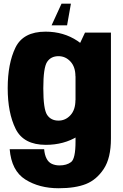

<svg xmlns="http://www.w3.org/2000/svg" viewBox="-20 -768 654 1022"><path d="M292 234Q381 234 437.5 211.5Q494 189 532.2 131.2Q570.5 73.5 570.5 -30.5V-594.5H432.5L382 -487.5V-14.5Q382 77 358.2 94.8Q334.5 112.5 297 112.5Q274 112.5 256 104.2Q238 96 227.8 76Q217.5 56 215 26H31.5Q41 141 115 187.5Q189 234 292 234ZM224 3Q320 3 393.5 -42.5Q467 -88 467 -158.5L381.5 -235Q381.5 -183.5 355 -154.8Q328.5 -126 291.5 -126Q251 -126 230.8 -156.5Q210.5 -187 210.5 -298Q210.5 -408 230.8 -438.5Q251 -469 291.5 -469Q328.5 -469 355 -440.5Q381.5 -412 381.5 -362L466.5 -431Q466.5 -501 392.5 -550.2Q318.5 -599.5 222.5 -599.5Q103.5 -599.5 62.2 -514.5Q21 -429.5 21 -298.5Q21 -167.5 63.2 -82.2Q105.5 3 224 3ZM254.5 -633H337L357.5 -748.5H307.5Z"/></svg>

Font: Anybody SemiCondensed ExtraBold
Style: Regular
Weight: 800
Width: 4
Version: Version 1.113;gftools[0.9.25]